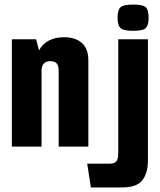

<svg xmlns="http://www.w3.org/2000/svg" viewBox="-20 -642 699 841"><path d="M32 -470H138L151 -421Q165 -449 193.5 -464Q222 -479 260 -479Q310 -479 338.5 -454Q367 -429 367 -377V0H237V-332Q237 -354 228.5 -364Q220 -374 200 -374Q183 -374 173.5 -365Q164 -356 162 -338V0H32ZM378 179 362 75H458Q482 75 490 64.5Q498 54 498 25V-470H628V60Q628 116 603.5 147.5Q579 179 516 179ZM563 -507Q520 -507 507.5 -519.5Q495 -532 495 -564Q495 -598 507.5 -610Q520 -622 563 -622Q607 -622 619 -610Q631 -598 631 -564Q631 -532 619 -519.5Q607 -507 563 -507Z"/></svg>

Font: Smooch Sans Thin ExtraBold
Style: Regular
Weight: 800
Version: Version 1.010